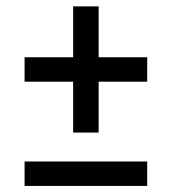

<svg xmlns="http://www.w3.org/2000/svg" viewBox="-20 -598 552 617"><path d="M215 -172V-335.5H59V-414H215V-577.5H297V-414H453V-335.5H297V-172ZM59 -0.5V-79H453V-0.5Z"/></svg>

Font: Encode Sans SC Condensed Medium
Style: Regular
Weight: 500
Width: 3
Designer: Multiple Designers
Foundry: Impallari Type
Version: Version 3.002